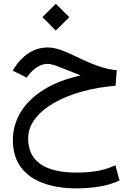

<svg xmlns="http://www.w3.org/2000/svg" viewBox="-20 -669 698 1019"><path d="M205.1 -578.1 276.4 -506.8 347.7 -578.1 276.4 -648.9ZM408.2 -268.6C329.6 -251 263.7 -225.6 210.4 -191.9C157.2 -158.2 116.7 -118.7 89.4 -73.2C62 -27.8 48.3 21.5 48.3 73.7C48.3 132.3 62.5 180.7 90.8 218.3C119.1 256.3 158.7 284.7 209 302.7C259.3 321.3 316.9 330.6 382.8 330.6C426.3 330.6 467.8 327.6 506.8 321.3C545.9 314.9 581.5 304.2 614.3 288.6L592.3 208C560.1 223.1 526.9 233.4 493.2 238.8C459.5 244.1 424.8 247.1 389.6 247.1C216.3 247.1 129.4 186.5 129.4 65.9C129.4 29.3 141.1 -4.9 165 -36.6C188.5 -68.4 221.2 -96.2 263.7 -121.1C306.2 -146 355.5 -166 411.6 -182.1C467.8 -198.2 528.3 -208.5 593.3 -213.9L599.6 -296.9C571.8 -298.3 541 -305.2 507.3 -316.4C473.6 -327.6 431.6 -345.2 381.3 -370.1C352.5 -384.3 326.2 -395.5 301.3 -404.3C276.4 -412.6 253.9 -417 233.4 -417C196.8 -417 163.1 -407.2 132.3 -387.2C101.6 -367.2 75.7 -340.3 55.2 -306.6L47.9 -293.9L121.6 -257.3L134.8 -274.4C147 -290 161.6 -303.2 179.2 -314C196.3 -324.7 214.4 -330.1 232.9 -330.1C244.1 -330.1 260.7 -326.2 282.2 -318.4C303.7 -310.5 331.1 -299.8 363.8 -286.6C377.4 -281.2 386.7 -277.3 391.6 -275.4C396.5 -273.4 401.9 -271 408.2 -268.6Z"/></svg>

Font: Vazir
Style: Regular
Weight: 400
Designer: Saber Rastikerdar
Foundry: Saber Rastikerdar
Version: Version 27.002;January 24, 2021;FontCreator 13.0.0.2683 64-b